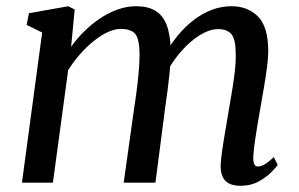

<svg xmlns="http://www.w3.org/2000/svg" viewBox="-20 -587 962 617"><path d="M220 -556.5 208.5 -436.5Q227 -463 251 -486.5Q275 -510 302.2 -528.2Q329.5 -546.5 358.8 -556.8Q388 -567 417.5 -567Q454.5 -567 478.8 -552.8Q503 -538.5 515.2 -507.5Q527.5 -476.5 528.5 -426.5Q528.5 -421.5 528.2 -416Q528 -410.5 527.8 -404.8Q527.5 -399 527 -393L511 -413.5Q529 -446 552.2 -474Q575.5 -502 603 -523Q630.5 -544 661 -555.5Q691.5 -567 724 -567Q776 -567 809 -534Q842 -501 842 -422Q842 -401.5 838 -371Q834 -340.5 828.5 -307.8Q823 -275 818 -247Q813.5 -221.5 808.5 -192.5Q803.5 -163.5 799.5 -135.5Q795.5 -107.5 794 -84.5Q793.5 -67.5 797 -59.8Q800.5 -52 808 -52Q819 -52 830.8 -59Q842.5 -66 860 -82L872.5 -57Q867.5 -49.5 851.8 -33.5Q836 -17.5 811 -3.8Q786 10 754 10Q729 10 714.8 2Q700.5 -6 694.8 -20.5Q689 -35 689 -54.5Q690 -75 694 -103.5Q698 -132 703.5 -163.2Q709 -194.5 713.5 -223Q718 -250.5 723.8 -283.5Q729.5 -316.5 733.8 -350.2Q738 -384 737.5 -413.5Q737.5 -460.5 723.8 -477Q710 -493.5 680.5 -493.5Q660 -493.5 636.5 -482Q613 -470.5 589.5 -449.5Q566 -428.5 545.2 -401Q524.5 -373.5 509.5 -342L528.5 -401.5Q527.5 -378.5 524.8 -351.2Q522 -324 518.5 -297Q515 -270 511.5 -246.5L479.5 0H377.5L408.5 -221Q413 -249 417.5 -282.8Q422 -316.5 425.2 -350.2Q428.5 -384 428.5 -412.5Q428 -461.5 414.8 -477.8Q401.5 -494 368 -494Q348.5 -494 326.2 -483.8Q304 -473.5 281 -455Q258 -436.5 237 -412.5Q216 -388.5 199 -361.5L150 0H50.5L115.5 -482.5L65.5 -507L73 -544.5L199.5 -567Z"/></svg>

Font: Merriweather 20pt
Style: Italic
Weight: 400
Italic angle: -7.8°
Version: Version 2.101